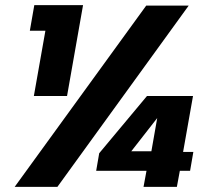

<svg xmlns="http://www.w3.org/2000/svg" viewBox="-20 -724 826 744"><path d="M36.9 0 546.6 -702.3H711.2L202.5 0ZM689.5 -135.2H729.2L716.6 -62.2H676.9L665.4 0H536.2L547.7 -62.2H352.7L364.4 -130.2L549.5 -351.9H727.9ZM488.7 -137.8H566.6L589.2 -266.5ZM111.2 -352 155.9 -604.8H95.6L112.9 -704H301.8L239.8 -352Z"/></svg>

Font: Poppins Variable
Style: Italic
Weight: 100
Italic angle: -10°
Designer: Jonny Pinhorn
Foundry: Indian Type Foundry
Version: Version 6.000